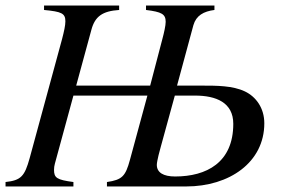

<svg xmlns="http://www.w3.org/2000/svg" viewBox="-48 -673 1034 693"><path d="M591 -364 650 -582C660 -617 687 -632 726 -637V-653H479V-637C536 -630 550 -622 550 -594C550 -581 544 -554 538 -532L494 -364H227L282 -566C295 -614 322 -633 382 -637V-653H111V-637C174 -631 188 -625 188 -596C188 -581 183 -559 176 -532L59 -102C41 -37 28 -22 -28 -16V0H217V-16C157 -24 147 -31 147 -60C147 -67 148 -75 150 -82L217 -328H484L421 -96C405 -37 393 -24 338 -16V0H624C780 0 906 -87 906 -228C906 -283 876 -324 836 -343C792 -364 734 -364 680 -364ZM583 -328H656C732 -328 794 -303 794 -226C794 -86 697 -36 584 -36C542 -36 518 -50 518 -78C518 -91 530 -136 532 -142Z"/></svg>

Font: XITS
Style: Italic
Weight: 400
Italic angle: -16.33°
Designer: MicroPress Inc., with final additions and corrections provided by Coen Hoffman, Elsevier (retired)
Version: Version 1.107